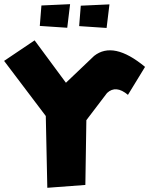

<svg xmlns="http://www.w3.org/2000/svg" viewBox="-29 -894 717 922"><path d="M137.2 -700.2 287.6 -496.6 422.9 -625.5Q515.6 -698.7 667.5 -572.8L585.4 -438.5Q527.3 -487.3 484.9 -447.3L385.7 -316.9L380.9 -5.9L198.2 7.8L190.9 -336.9L-9.3 -601.6ZM169.9 -867.7 307.6 -874 293.9 -760.7 162.1 -769.5ZM358.9 -866.7 496.6 -873 482.9 -759.8 351.1 -768.6Z"/></svg>

Font: Lapsus Pro (theguybrush.com)
Style: Bold
Weight: 700
Designer: Jose Roses
Version: Version 1.00 February 9, 2018, initial release